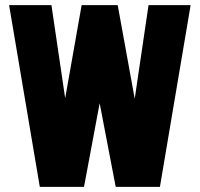

<svg xmlns="http://www.w3.org/2000/svg" viewBox="-20 -731 784 751"><path d="M185.1 -64.5 299.3 -710.9H379.4L431.2 -655.8L308.6 0H219.2ZM181.2 -710.9 277.3 -59.6 239.3 0H135.7L15.6 -710.9ZM465.3 -63 561 -710.9H725.6L605.5 0H502.4ZM440.4 -710.9 558.6 -60.5 522 0H432.6L306.6 -656.7L360.8 -710.9Z"/></svg>

Font: Roboto Condensed Black
Style: Regular
Weight: 900
Designer: Christian Robertson
Foundry: Google
Version: Version 3.008; 2023